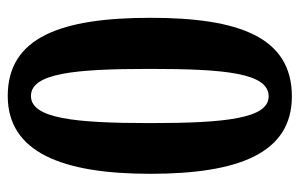

<svg xmlns="http://www.w3.org/2000/svg" viewBox="-159 -605 774 496"><g transform="rotate(90 228.0 -357.0)"><path d="M228 10C373 10 429 -130 429 -358C429 -588 375 -724 229 -724C75 -724 26 -585 26 -359C26 -128 76 10 228 10ZM228 -50C169 -50 158 -163 158 -358C158 -553 169 -664 229 -664C286 -664 298 -553 298 -358C298 -163 286 -50 228 -50Z"/></g></svg>

Font: Noto Serif Myanmar ExtraCondensed
Style: Bold
Weight: 700
Width: 2
Designer: Ben Mitchell and the Monotype Design Team
Foundry: Monotype Imaging Inc.
Version: Version 2.106